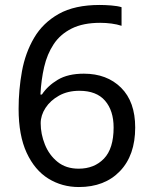

<svg xmlns="http://www.w3.org/2000/svg" viewBox="-20 -744 612 774"><path d="M55 -305Q55 -382 68.5 -456.5Q82 -531 117.5 -591.5Q153 -652 217 -688Q281 -724 382 -724Q403 -724 428.5 -722Q454 -720 470 -715V-640Q452 -646 429.5 -649Q407 -652 384 -652Q315 -652 269 -629Q223 -606 196.5 -566Q170 -526 158 -474Q146 -422 143 -363H149Q172 -398 213 -422.5Q254 -447 318 -447Q411 -447 468 -390.5Q525 -334 525 -230Q525 -118 463.5 -54Q402 10 298 10Q230 10 175 -24Q120 -58 87.5 -128Q55 -198 55 -305ZM297 -64Q360 -64 399 -104.5Q438 -145 438 -230Q438 -298 403.5 -338Q369 -378 300 -378Q253 -378 218 -358.5Q183 -339 163.5 -309Q144 -279 144 -247Q144 -204 161 -161.5Q178 -119 212 -91.5Q246 -64 297 -64Z"/></svg>

Font: Go Noto Kurrent-Regular
Style: Regular
Weight: 400
Designer: Monotype Design Team
Foundry: Monotype Imaging Inc.
Version: Version 2.012; ttfautohint (v1.8.4.7-5d5b)